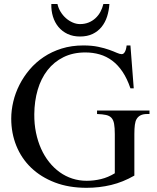

<svg xmlns="http://www.w3.org/2000/svg" viewBox="-20 -899 763 935"><path d="M696.8 -343.8Q676.8 -343.8 664.1 -337.2Q651.4 -330.6 644.5 -317.9Q639.2 -309.1 636.7 -291Q634.3 -272.9 634.3 -246.1V-43.9Q579.1 -12.2 521.5 1.7Q463.9 15.6 401.4 15.6Q314.9 15.6 247.1 -10.5Q179.2 -36.6 131.8 -82Q84.5 -127.4 59.6 -189Q34.7 -250.5 34.7 -321.3Q34.7 -361.8 44.7 -404.1Q54.7 -446.3 74.7 -485.8Q94.7 -525.4 124.3 -560.3Q153.8 -595.2 192.9 -621.3Q231.9 -647.5 280.3 -662.6Q328.6 -677.7 385.7 -677.7Q427.2 -677.7 458.3 -671.1Q489.3 -664.6 511.7 -656.5Q534.2 -648.4 548.8 -641.8Q563.5 -635.3 572.8 -635.3Q575.7 -635.3 579.3 -637Q583 -638.7 586.4 -643.6Q589.8 -648.4 592.5 -656.5Q595.2 -664.6 596.7 -677.7H615.2L631.3 -468.8H615.2Q599.1 -516.1 576.9 -549.3Q554.7 -582.5 526.6 -603.5Q498.5 -624.5 465.6 -634Q432.6 -643.6 395.5 -643.6Q335.4 -643.6 289.1 -620.6Q242.7 -597.7 211.2 -557.1Q179.7 -516.6 163.6 -461.7Q147.5 -406.7 147 -342.8Q146.5 -295.4 155.3 -252.9Q164.1 -210.4 180.2 -174.6Q196.3 -138.7 219.5 -109.6Q242.7 -80.6 271 -60.3Q299.3 -40 332.5 -29.3Q365.7 -18.6 402.3 -18.6Q437.5 -18.6 471.9 -26.9Q506.3 -35.2 539.1 -55.2V-246.1Q539.1 -277.3 535.6 -296.1Q532.2 -314.9 522.7 -325.2Q513.2 -335.4 496.3 -339.1Q479.5 -342.8 452.6 -343.8V-360.8H708V-343.8ZM512.7 -879.4Q510.7 -847.2 501.5 -818.4Q492.2 -789.6 474.6 -767.8Q457 -746.1 430.9 -733.6Q404.8 -721.2 369.6 -721.2Q335.4 -721.2 309.1 -733.6Q282.7 -746.1 264.6 -767.8Q246.6 -789.6 237.8 -818.4Q229 -847.2 230 -879.4H259.8Q264.2 -859.4 275.1 -841.6Q286.1 -823.7 301 -810.5Q315.9 -797.4 333.7 -789.6Q351.6 -781.7 369.6 -781.7Q392.6 -781.7 411.4 -789.3Q430.2 -796.9 444.6 -810.1Q459 -823.2 468.8 -841.1Q478.5 -858.9 483.4 -879.4Z"/></svg>

Font: Doulos SIL Phon
Style: Regular
Weight: 400
Designer: Walt Agee, Victor Gaultney, Peter Martin, Debbi Hosken, Becca Hirsbrunner
Foundry: SIL International
Version: Version 5.000